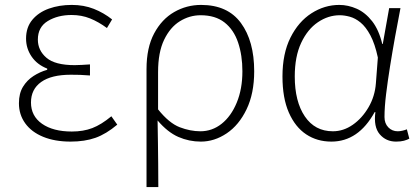

<svg xmlns="http://www.w3.org/2000/svg" viewBox="-20 -563 1707 781"><path d="M267 13Q203 13 155.5 -6.5Q108 -26 82.5 -61.5Q57 -97 57 -143Q57 -183 73.5 -210Q90 -237 116.5 -254Q143 -271 172 -279V-284Q131 -300 108.5 -333Q86 -366 86 -406Q86 -452 111.5 -482.5Q137 -513 179 -528Q221 -543 272 -543Q321 -543 361.5 -527Q402 -511 436 -484L415 -449Q381 -474 346.5 -488Q312 -502 271 -502Q215 -502 174.5 -477.5Q134 -453 134 -402Q134 -358 169 -328Q204 -298 284 -298Q300 -298 313 -299Q326 -300 346 -301V-256Q323 -258 305 -258.5Q287 -259 268 -259Q189 -259 147.5 -229.5Q106 -200 106 -146Q106 -91 151 -59.5Q196 -28 272 -28Q319 -28 355.5 -42Q392 -56 433 -90L457 -56Q412 -18 368.5 -2.5Q325 13 267 13Z M576 198V-282Q576 -369 607 -427Q638 -485 688.5 -514Q739 -543 798 -543Q906 -543 960 -469.5Q1014 -396 1014 -273Q1014 -183 983 -118.5Q952 -54 902 -20.5Q852 13 797 13Q749 13 705.5 -6Q662 -25 621 -73Q622 -21 622.5 20.5Q623 62 623.5 104Q624 146 624 198ZM795 -29Q843 -29 881.5 -59.5Q920 -90 943 -145.5Q966 -201 966 -273Q966 -338 948.5 -390Q931 -442 893.5 -471.5Q856 -501 796 -501Q751 -501 711.5 -476.5Q672 -452 647.5 -401Q623 -350 623 -270V-118Q668 -62 711 -45.5Q754 -29 795 -29Z M1328 13Q1270 13 1225.5 -16.5Q1181 -46 1155 -105Q1129 -164 1129 -252Q1129 -345 1161.5 -410Q1194 -475 1247 -509Q1300 -543 1360 -543Q1396 -543 1431 -527.5Q1466 -512 1493.5 -477Q1521 -442 1535 -384H1537L1563 -530H1609Q1598 -474 1587 -413Q1576 -352 1566.5 -292.5Q1557 -233 1550.5 -180Q1544 -127 1544 -87Q1544 -61 1559.5 -45Q1575 -29 1598 -29Q1607 -29 1617.5 -31.5Q1628 -34 1635 -37L1645 1Q1636 6 1623 9.5Q1610 13 1591 13Q1550 13 1524.5 -17Q1499 -47 1507 -107H1504Q1438 13 1328 13ZM1334 -29Q1377 -29 1415 -55.5Q1453 -82 1479 -126.5Q1505 -171 1509 -224L1517 -329Q1505 -385 1486.5 -419.5Q1468 -454 1446.5 -471.5Q1425 -489 1403 -495Q1381 -501 1362 -501Q1315 -501 1273 -472.5Q1231 -444 1205 -388.5Q1179 -333 1179 -252Q1179 -150 1220 -89.5Q1261 -29 1334 -29Z"/></svg>

Font: Noto Sans JP ExtraLight
Style: Regular
Weight: 250
Designer: Ryoko NISHIZUKA  (kana, bopomofo & ideographs); Paul D. Hunt (Latin, Greek & Cyrillic); Sandoll Communications , Soo-you
Foundry: Adobe
Version: Version 2.004-H2;hotconv 1.0.118;makeotfexe 2.5.65603